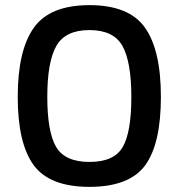

<svg xmlns="http://www.w3.org/2000/svg" viewBox="-20 -716 696 747"><path d="M198 -145Q232 -86 328 -86Q424 -86 457.5 -144Q491 -202 491 -338.5Q491 -475 456.5 -537Q422 -599 328 -599Q234 -599 199 -537Q164 -475 164 -339.5Q164 -204 198 -145ZM545 -73Q483 11 328 11Q173 11 111 -73.5Q49 -158 49 -339Q49 -520 111.5 -608Q174 -696 328 -696Q482 -696 544 -608.5Q606 -521 606 -339Q606 -157 545 -73Z"/></svg>

Font: Titillium Web[RUS by Daymarius]
Style: Regular
Weight: 600
Designer: Cyrillization by Daymarius
Foundry: Cyrillization by Daymarius
Version: Version 1.002 September 11, 2018